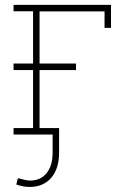

<svg xmlns="http://www.w3.org/2000/svg" viewBox="-20 -548 543 782"><path d="M35.2 0V-26.4H114.7V-502H35.2V-528.3H432.1V-434.6H405.8V-501.5H141.1V-26.4H220.7V0ZM35.2 -262.7V-289.1H289.6V-262.7ZM101.1 213.4Q86.4 213.4 74 210.9Q61.5 208.5 46.4 203.6L52.7 178.2Q57.1 178.2 74 182.9Q90.8 187.5 101.1 187.5Q145.5 187.5 169.9 157.2Q194.3 127 194.3 72.8V-14.2H220.7V72.8Q220.7 139.2 188.5 176.3Q156.2 213.4 101.1 213.4Z"/></svg>

Font: Roboto Slab Thin
Style: Regular
Weight: 100
Designer: Google
Version: Version 2.000; ttfautohint (v1.8.1.43-b0c9)